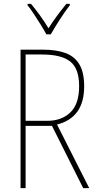

<svg xmlns="http://www.w3.org/2000/svg" viewBox="-20 -970 502 990"><path d="M200 -714Q269 -714 316.5 -697Q364 -680 389 -638.5Q414 -597 414 -525Q414 -443 378.5 -394Q343 -345 274 -328L440 0H409L248 -321H112V0H86V-714ZM196 -689H112V-347H224Q297 -347 342.5 -390Q388 -433 388 -526Q388 -616 342.5 -652.5Q297 -689 196 -689ZM219 -793Q206 -817 188.5 -845Q171 -873 153.5 -899.5Q136 -926 122 -943V-950H140Q162 -924 186.5 -890Q211 -856 230 -824Q250 -856 273 -887Q296 -918 322 -950H340V-943Q316 -912 288.5 -869.5Q261 -827 242 -793Z"/></svg>

Font: Noto Sans Bengali Condensed Thin
Style: Regular
Weight: 100
Width: 3
Designer: Joana Ranito - Universal Thirst; Jelle Bosma - Monotype Design Team
Foundry: Universal Thirst ehf.
Version: Version 3.000; ttfautohint (v1.8.4.7-5d5b)